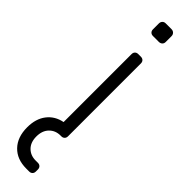

<svg xmlns="http://www.w3.org/2000/svg" viewBox="-321 -688 887 887"><g transform="rotate(45 122.0 -245.0)"><path d="M132 220Q71 220 35.5 183Q0 146 0 82Q0 26 27.5 -9.5Q55 -45 102 -54V-58Q102 -60 102 -61.5Q102 -63 102 -64V-498Q102 -508 108 -514Q114 -520 124 -520H141Q151 -520 157 -514Q163 -508 163 -498V-22Q163 -12 157 -6Q151 0 141 0H136Q103 0 81.5 22Q60 44 60 82Q60 120 81.5 141.5Q103 163 136 163H151Q161 163 167 169Q173 175 173 185V198Q173 208 167 214Q161 220 151 220ZM113 -627Q103 -627 97 -633Q91 -639 91 -649V-687Q91 -697 97 -703.5Q103 -710 113 -710H151Q161 -710 167.5 -703.5Q174 -697 174 -687V-649Q174 -639 167.5 -633Q161 -627 151 -627Z"/></g></svg>

Font: Rubik Light Light
Style: Regular
Weight: 300
Version: Version 2.101